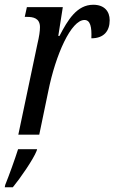

<svg xmlns="http://www.w3.org/2000/svg" viewBox="-41 -566 481 807"><path d="M116 -380 36 0H124L162 -183C193 -337 258 -482 314 -482C339 -482 345 -452 343 -405C396 -405 420 -436 420 -481C420 -518 398 -546 351 -546C282 -546 244 -482 209 -415H204L223 -536H72L63 -495H73C98 -495 127 -490 127 -452C127 -435 124 -414 116 -380ZM-19 211 -21 221H13C43 185 99 104 113 68L115 61H35C21 105 -2 169 -19 211Z"/></svg>

Font: Noto Serif ExtraCondensed
Style: Italic
Weight: 400
Width: 2
Italic angle: -12°
Designer: Monotype Design Team
Foundry: Monotype Imaging Inc.
Version: Version 2.014